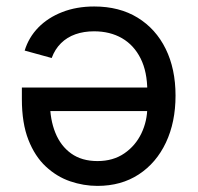

<svg xmlns="http://www.w3.org/2000/svg" viewBox="-20 -578 623 604"><path d="M276.4 -557.6Q355.5 -557.6 412.8 -522.5Q470.2 -487.3 501.2 -424.3Q532.2 -361.3 532.2 -277.3Q532.2 -193.8 502 -129.6Q471.7 -65.4 416.5 -29.3Q361.3 6.8 286.6 6.8Q243.2 6.8 200.9 -7.6Q158.7 -22 124.3 -54Q89.8 -85.9 69.3 -138.2Q48.8 -190.4 48.8 -266.1V-302.7H472.7V-228.5H96.2L137.2 -255.9Q137.2 -202.1 154.1 -160.4Q170.9 -118.7 204.1 -95Q237.3 -71.3 286.6 -71.3Q335.9 -71.3 371.1 -95.5Q406.2 -119.6 424.8 -158.4Q443.4 -197.3 443.4 -241.7V-291Q443.4 -352.1 422.4 -394Q401.4 -436 363.8 -457.8Q326.2 -479.5 275.9 -479.5Q243.7 -479.5 217.3 -470.2Q190.9 -460.9 171.9 -442.1Q152.8 -423.3 142.6 -395.5L57.6 -418.9Q70.3 -460.4 100.6 -491.5Q130.9 -522.5 175.8 -540Q220.7 -557.6 276.4 -557.6Z"/></svg>

Font: Inter Variable LoSnoCo
Style: Regular
Weight: 400
Designer: Rasmus Andersson
Foundry: rsms
Version: Version 4.000;git-a52131595; featfreeze: case,dlig,ss01,ss02